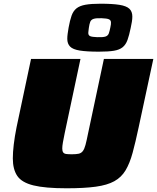

<svg xmlns="http://www.w3.org/2000/svg" viewBox="-20 -1005 845 1033"><path d="M338 8Q223 8 160 -7.5Q97 -23 73 -58.5Q49 -94 49 -153Q49 -185 54 -227.5Q59 -270 69 -320L147 -688H413L328 -288Q322 -259 318.5 -239Q315 -219 315 -206Q315 -192 320 -185Q325 -178 336.5 -176.5Q348 -175 367 -175Q390 -175 403.5 -178Q417 -181 425.5 -192Q434 -203 440 -225.5Q446 -248 454 -288L539 -688H805L726 -320Q709 -240 693.5 -183Q678 -126 655.5 -88.5Q633 -51 595 -30Q557 -9 495 -0.5Q433 8 338 8ZM512 -727Q447 -727 409.5 -733Q372 -739 357 -754.5Q342 -770 342 -796Q342 -809 344 -823.5Q346 -838 349 -856Q356 -895 365 -920.5Q374 -946 391.5 -960Q409 -974 440 -979.5Q471 -985 520 -985Q585 -985 622.5 -979Q660 -973 676 -958Q692 -943 692 -916Q692 -903 689.5 -887.5Q687 -872 683 -854Q675 -815 666 -790Q657 -765 640 -751Q623 -737 593 -732Q563 -727 512 -727ZM503 -805Q535 -804 548 -808.5Q561 -813 565.5 -825.5Q570 -838 574 -859Q576 -867 576.5 -873Q577 -879 577 -884Q577 -896 566.5 -901Q556 -906 527 -907Q497 -908 483.5 -903.5Q470 -899 465.5 -887.5Q461 -876 458 -855Q457 -844 456 -838.5Q455 -833 455 -828Q455 -815 465 -810.5Q475 -806 503 -805Z"/></svg>

Font: Saira Expanded Black
Style: Italic
Weight: 900
Width: 7
Italic angle: -12°
Designer: Hector Gatti with collaboration of the Omnibus-Type team
Foundry: Omnibus-Type
Version: Version 1.101